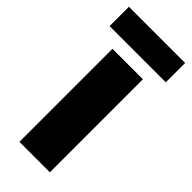

<svg xmlns="http://www.w3.org/2000/svg" viewBox="-251 -767 807 807"><g transform="rotate(45 152.0 -363.5)"><path d="M242 0H61V-553H242ZM319 -727V-612H-15V-727Z"/></g></svg>

Font: Noto Sans Myanmar UI SemiCondensed Black
Style: Regular
Weight: 900
Width: 4
Designer: Monotype Design Team
Foundry: Monotype Imaging Inc.
Version: Version 2.103; ttfautohint (v1.8.4.7-5d5b)